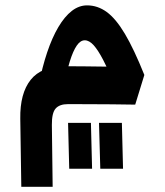

<svg xmlns="http://www.w3.org/2000/svg" viewBox="-20 -391 626 730"><path d="M61 319.3 57.1 60.1Q55.7 -36.1 96.7 -87.6Q137.7 -139.2 227.5 -139.2Q262.7 -139.2 303.2 -138.7Q343.8 -138.2 383.1 -137.7Q422.4 -137.2 452.6 -136.7L415.5 -71.8Q391.6 -126 372.3 -163.1Q353 -200.2 336.2 -219Q319.3 -237.8 302.2 -237.8Q285.6 -237.8 271.7 -217.5Q257.8 -197.3 245.4 -157.5Q232.9 -117.7 219.2 -58.1L127 -66.9Q140.6 -136.2 159.4 -192.1Q178.2 -248 201.9 -288.1Q225.6 -328.1 252.9 -349.4Q280.3 -370.6 311 -370.6Q351.1 -370.6 385.7 -345.5Q420.4 -320.3 454.8 -262.5Q489.3 -204.6 528.8 -106L494.1 6.8Q454.6 5.9 405.5 5.6Q356.4 5.4 311.5 5.1Q266.6 4.9 238.3 4.9Q206.5 4.9 191.7 21.5Q176.8 38.1 177.2 84L180.2 319.3ZM361.3 250.5 356.4 76.2H443.4L447.8 250.5ZM243.2 250.5 238.8 76.2H325.7L330.1 250.5Z"/></svg>

Font: Cascadia Code
Style: Regular
Weight: 400
Monospace: yes
Designer: Aaron Bell
Foundry: Saja Typeworks
Version: Version 2106.017